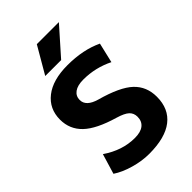

<svg xmlns="http://www.w3.org/2000/svg" viewBox="-281 -1076 1194 1194"><g transform="rotate(-45 316.0 -478.5)"><path d="M533 -560Q438 -607 333 -607Q281 -607 254 -587Q227 -567 227 -533Q227 -477 311 -453Q460 -412 520.5 -355Q581 -298 581 -208Q581 -102 509 -46Q437 10 296 10Q233 10 165 -9.5Q97 -29 51 -60L91 -193Q193 -123 303 -123Q355 -123 381.5 -144.5Q408 -166 408 -205Q408 -237 386.5 -257Q365 -277 311 -293Q174 -333 114 -390.5Q54 -448 54 -533Q54 -628 125.5 -684Q197 -740 326 -740Q463 -740 564 -692ZM284 -967H478L321 -790H181Z"/></g></svg>

Font: M PLUS 1p ExtraBold
Style: Regular
Weight: 800
Version: Version 1.062